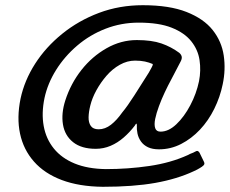

<svg xmlns="http://www.w3.org/2000/svg" viewBox="-20 -707 884 738"><path d="M59 -328Q74 -398 115 -462Q156 -526 219 -577Q282 -628 360.5 -657.5Q439 -687 529 -687Q631 -687 697 -661Q763 -635 797.5 -591.5Q832 -548 840 -493.5Q848 -439 836 -383Q826 -334 803.5 -288.5Q781 -243 748.5 -208.5Q716 -174 676 -153.5Q636 -133 591 -133Q566 -133 549 -141Q532 -149 522 -163Q512 -177 508.5 -193.5Q505 -210 506 -226Q506 -229 505.5 -230.5Q505 -232 503.5 -231.5Q502 -231 498 -224Q479 -199 455.5 -178.5Q432 -158 405 -146.5Q378 -135 348 -135Q293 -135 261 -160.5Q229 -186 222 -228.5Q215 -271 231 -321Q252 -386 293 -438Q334 -490 389.5 -521.5Q445 -553 506 -553Q563 -553 600.5 -540Q638 -527 669 -504Q677 -497 678.5 -489Q680 -481 674 -470Q665 -453 656 -435.5Q647 -418 638 -401Q626 -379 613.5 -352.5Q601 -326 591 -299Q581 -272 576.5 -250Q572 -228 576.5 -214.5Q581 -201 597 -201Q628 -201 658 -229.5Q688 -258 711.5 -302.5Q735 -347 745 -395Q753 -436 747 -476Q741 -516 715 -548.5Q689 -581 640 -600.5Q591 -620 513 -620Q446 -620 385.5 -596.5Q325 -573 276.5 -531.5Q228 -490 195.5 -438Q163 -386 151 -330Q139 -272 148 -222.5Q157 -173 187 -136Q217 -99 267 -78.5Q317 -58 387 -57Q472 -57 554 -69Q636 -81 702 -111Q711 -116 717 -118Q723 -120 728 -123Q736 -128 740 -126.5Q744 -125 747 -120L764 -85Q768 -77 762.5 -71.5Q757 -66 748 -61Q743 -58 737.5 -55Q732 -52 725 -49Q661 -19 577 -4Q493 11 375 11Q284 10 217.5 -15Q151 -40 110.5 -86Q70 -132 57 -193.5Q44 -255 59 -328ZM552 -428Q557 -438 562.5 -447Q568 -456 567 -461Q553 -467 537 -470.5Q521 -474 499 -474Q469 -474 440.5 -458Q412 -442 389.5 -416Q367 -390 350.5 -360Q334 -330 327 -301Q321 -277 320.5 -256.5Q320 -236 329 -223Q338 -210 359 -210Q384 -210 406.5 -227.5Q429 -245 450 -275Q470 -299 496.5 -340.5Q523 -382 552 -428Z"/></svg>

Font: Glory SemiBold
Style: Italic
Weight: 600
Italic angle: -12°
Designer: Robert Leuschke
Foundry: Robert Leuschke
Version: Version 1.011